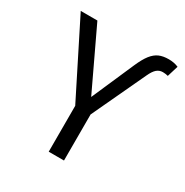

<svg xmlns="http://www.w3.org/2000/svg" viewBox="-165 -850 946 983"><g transform="rotate(30 307.5 -358.5)"><path d="M590.8 -641Q574.4 -645.1 560 -645.1Q539.5 -645.1 524.4 -632.1Q509.2 -619 494.9 -587.7L347.2 -272.3V0H256.9V-271.3L38.5 -706.2H136.9L305.1 -351.3L414.4 -601.5Q434.4 -647.2 453.8 -672.1Q473.3 -696.9 496.7 -707.2Q520 -717.4 553.3 -717.4Q585.1 -717.4 610.8 -706.2Z"/></g></svg>

Font: Fira Code
Style: Regular
Weight: 400
Designer: Carrois Corporate, Edenspiekermann AG, Nikita Prokopov
Foundry: Carrois Corporate, Edenspiekermann AG, Nikita Prokopov
Version: Version 5.002